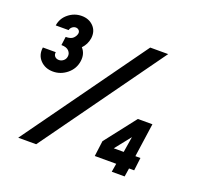

<svg xmlns="http://www.w3.org/2000/svg" viewBox="-125 -885 1110 1035"><g transform="rotate(20 430.0 -367.0)"><path d="M131 -399Q86 -399 57.8 -428.2Q29.5 -457.5 36 -502.5H110Q107.5 -487.5 116.2 -478Q125 -468.5 140 -468.5Q154 -468.5 165.5 -478Q177 -487.5 179 -502.5Q182 -520 168.8 -534.5Q155.5 -549 125.5 -549L132 -598Q162 -598 174.8 -611Q187.5 -624 190 -638Q192 -649 184.8 -656.8Q177.5 -664.5 166.5 -664.5Q155.5 -664.5 146 -656.8Q136.5 -649 134.5 -638H60.5Q66.5 -680 100 -707Q133.5 -734 175.5 -734Q217.5 -734 243.5 -707Q269.5 -680 264 -638Q258.5 -602 233 -575.5Q259.5 -546.5 253 -502.5Q246.5 -457.5 210.8 -428.2Q175 -399 131 -399ZM77.5 0 580 -700H683L180.5 0ZM614 0 622 -48.5H499L510.5 -137.5L649 -315.5H732.5L705 -122.5H734L725 -48.5H695.5L688 0ZM581 -122.5H638L652.5 -212.5Z"/></g></svg>

Font: Urbanist
Style: Bold Italic
Weight: 700
Italic angle: -8°
Designer: Corey Hu
Foundry: Corey Hu
Version: Version 1.330; ttfautohint (v1.8.4.7-5d5b)